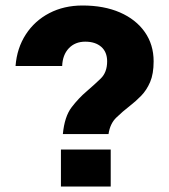

<svg xmlns="http://www.w3.org/2000/svg" viewBox="-20 -678 615 698"><path d="M208.5 -190.5Q214.5 -254 240.2 -287.8Q266 -321.5 295 -346Q323 -370 346.2 -392.5Q369.5 -415 369.5 -455Q369.5 -489 348 -507.8Q326.5 -526.5 290 -526.5Q253 -526.5 230.2 -502.5Q207.5 -478.5 206 -438H36.5Q41.5 -503 73.8 -552.8Q106 -602.5 159.2 -630.2Q212.5 -658 280 -658Q358 -658 416 -632.8Q474 -607.5 506.2 -561.8Q538.5 -516 538.5 -455Q538.5 -409.5 525.8 -379.8Q513 -350 493.2 -329.8Q473.5 -309.5 452 -293Q425.5 -272.5 402.8 -250.5Q380 -228.5 374.5 -190.5ZM382.5 0H201.5V-134.5H382.5Z"/></svg>

Font: Overused Grotesk ExtraBold
Style: Regular
Weight: 800
Version: Version 0.004